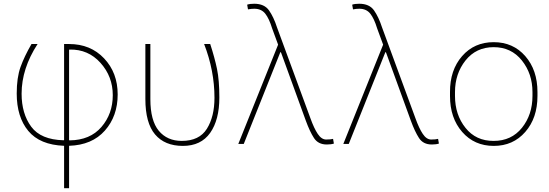

<svg xmlns="http://www.w3.org/2000/svg" viewBox="-20 -761 2904 1015"><path d="M348.1 -499 345.2 -498V-20L348.1 -19Q456.1 -20 516.1 -89.6Q576.2 -159.2 576.2 -257.8Q576.2 -356.4 511.2 -428.7Q446.3 -501 348.1 -499ZM94.2 -265.6Q94.2 -160.2 145 -91.3Q195.8 -22.5 315.9 -19.5L318.8 -20.5V-528.3H345.2Q458.5 -528.3 530.3 -452.4Q602.1 -376.5 602.1 -261.7Q602.1 -147 534.4 -70.6Q466.8 5.9 345.2 9.8V233.9H318.8V9.8Q190.9 4.9 129.6 -68.8Q68.4 -142.6 68.4 -266.6Q68.4 -350.6 88.4 -406.5Q108.4 -462.4 146.5 -528.3H178.7Q94.2 -398.4 94.2 -265.6Z M1113.8 -244.1Q1113.8 -387.2 1059.1 -528.3H1091.3Q1114.7 -456.5 1127.2 -396.5Q1139.6 -336.4 1139.6 -245.6Q1139.6 -127.4 1091.1 -58.6Q1042.5 10.3 946.8 10.3Q851.1 10.3 799.8 -50.3Q748.5 -110.8 748.5 -237.8V-528.3H774.9V-236.8Q774.9 -123.5 819.3 -69.8Q863.8 -16.1 940.9 -16.1Q1033.7 -16.1 1073.7 -80.3Q1113.8 -144.5 1113.8 -244.1Z M1707.5 2.9Q1662.1 2.9 1639.9 -31.2Q1617.7 -65.4 1596.7 -123L1467.8 -477.5L1464.8 -484.9H1461.9L1268.6 0H1239.7L1450.2 -524.9L1418.5 -611.3Q1402.8 -662.6 1382.3 -688.7Q1361.8 -714.8 1324.2 -714.8Q1308.1 -714.8 1291 -711.4L1286.6 -736.3Q1300.3 -741.2 1323.7 -741.2Q1377.4 -741.2 1402.1 -706.1Q1426.8 -670.9 1444.8 -615.2L1621.1 -135.7Q1640.1 -82.5 1659.9 -53Q1679.7 -23.4 1704.1 -23.4Q1728.5 -23.4 1740.7 -26.9L1745.1 -2Q1730.5 2.9 1707.5 2.9Z M2262.7 2.9Q2217.3 2.9 2195.1 -31.2Q2172.9 -65.4 2151.9 -123L2022.9 -477.5L2020 -484.9H2017.1L1823.7 0H1794.9L2005.4 -524.9L1973.6 -611.3Q1958 -662.6 1937.5 -688.7Q1917 -714.8 1879.4 -714.8Q1863.3 -714.8 1846.2 -711.4L1841.8 -736.3Q1855.5 -741.2 1878.9 -741.2Q1932.6 -741.2 1957.3 -706.1Q1981.9 -670.9 2000 -615.2L2176.3 -135.7Q2195.3 -82.5 2215.1 -53Q2234.9 -23.4 2259.3 -23.4Q2283.7 -23.4 2295.9 -26.9L2300.3 -2Q2285.6 2.9 2262.7 2.9Z M2385.3 -253.9Q2385.3 -154.3 2440.9 -85Q2496.1 -15.6 2589.8 -16.1Q2683.6 -16.1 2739.3 -85.4Q2794.9 -154.8 2794.9 -253.9V-274.4Q2794.9 -371.1 2738.8 -441.4Q2682.6 -511.7 2589.8 -511.7Q2497.1 -511.7 2440.9 -441.4Q2385.3 -371.1 2385.3 -274.4ZM2358.9 -274.4Q2358.4 -390.6 2422.9 -464.4Q2487.3 -538.1 2589.8 -538.1Q2692.4 -538.1 2756.8 -464.4Q2821.3 -390.6 2821.3 -274.4V-253.9Q2821.3 -137.2 2756.8 -63.5Q2692.4 10.3 2590.3 10.3Q2487.8 10.3 2423.3 -63.5Q2358.9 -137.2 2358.9 -253.9Z"/></svg>

Font: Roboto-Thin
Style: Regular
Weight: 250
Designer: Google
Version: Version 1.100141; 2013; ttfautohint (v0.94.14-c901) -l 8 -r 